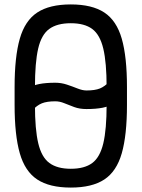

<svg xmlns="http://www.w3.org/2000/svg" viewBox="-20 -834 640 868"><path d="M476 -467 542 -409Q521 -383 497.5 -368Q474 -353 444 -347Q414 -341 371 -341Q340 -341 315.5 -350Q291 -359 270.5 -367.5Q250 -376 230 -376Q192 -376 169.5 -367Q147 -358 125 -334L59 -392Q81 -419 104 -433.5Q127 -448 157 -454Q187 -460 230 -460Q257 -460 282.5 -451.5Q308 -443 330.5 -434Q353 -425 371 -425Q409 -425 431.5 -434Q454 -443 476 -467ZM300 14Q204 14 148.5 -22.5Q93 -59 69.5 -141Q46 -223 46 -360V-440Q46 -577 69.5 -659Q93 -741 148.5 -777.5Q204 -814 300 -814Q396 -814 451.5 -777.5Q507 -741 530.5 -659Q554 -577 554 -440V-360Q554 -223 530.5 -141Q507 -59 451.5 -22.5Q396 14 300 14ZM300 -71Q362 -71 397 -97Q432 -123 447 -186Q462 -249 462 -360V-440Q462 -551 447 -614Q432 -677 397 -703Q362 -729 300 -729Q238 -729 202.5 -703Q167 -677 152.5 -614Q138 -551 138 -440V-360Q138 -249 153 -186Q168 -123 203.5 -97Q239 -71 300 -71Z"/></svg>

Font: Victor Mono SemiBold
Style: Regular
Weight: 600
Monospace: yes
Designer: Rune Bjørnerås
Version: Version 1.561;gftools[0.9.30]